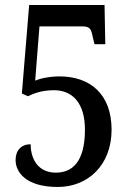

<svg xmlns="http://www.w3.org/2000/svg" viewBox="-20 -734 520 764"><path d="M210 10C329 10 424 -76 424 -218C424 -359 339 -430 217 -430C178 -430 140 -422 120 -413L137 -629H307C340 -629 343 -617 350 -583L356 -558H399L396 -714H96L67 -362L91 -351C114 -362 146 -375 195 -375C270 -375 318 -322 318 -218C318 -89 267 -47 202 -47C132 -47 102 -101 102 -160C65 -160 42 -136 42 -97C42 -50 82 10 210 10Z"/></svg>

Font: Noto Serif Hebrew Condensed Medium
Style: Regular
Weight: 500
Width: 3
Designer: Monotype Design Team
Foundry: Monotype Imaging Inc.
Version: Version 2.004